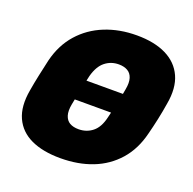

<svg xmlns="http://www.w3.org/2000/svg" viewBox="-127 -838 981 976"><g transform="rotate(20 363.5 -350.0)"><path d="M248 -296 271 -406H507L483 -296ZM298 10Q203 10 139 -20Q75 -50 47.5 -110.5Q20 -171 36 -261Q43 -303 52.5 -347.5Q62 -392 72 -436Q94 -525 148 -586Q202 -647 280 -678.5Q358 -710 452 -710Q547 -710 611 -678.5Q675 -647 702.5 -586Q730 -525 714 -436Q707 -392 697.5 -347.5Q688 -303 677 -261Q655 -171 601.5 -110.5Q548 -50 471 -20Q394 10 298 10ZM335 -160Q378 -160 410 -185.5Q442 -211 455 -267Q466 -310 475 -350.5Q484 -391 491 -433Q498 -470 490.5 -494Q483 -518 463.5 -529Q444 -540 416 -540Q374 -540 342 -514.5Q310 -489 295 -433Q285 -391 276.5 -350.5Q268 -310 260 -267Q253 -230 260.5 -206Q268 -182 287 -171Q306 -160 335 -160Z"/></g></svg>

Font: Rubik ExtraBold
Style: Italic
Weight: 800
Italic angle: -12°
Designer: Hubert and Fischer
Foundry: Hubert and Fischer
Version: Version 2.300;gftools[0.9.30]